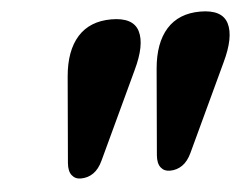

<svg xmlns="http://www.w3.org/2000/svg" viewBox="-37 -831 616 473"><g transform="rotate(-5 270.5 -594.0)"><path d="M145 -401.5Q131 -401.5 123 -411.8Q115 -422 116.5 -442L134.5 -655Q140 -718 170.2 -751.8Q200.5 -785.5 253.5 -785.5Q308 -785.5 318.5 -750.8Q329 -716 300 -655.5L199.5 -441Q190 -420.5 176.2 -411Q162.5 -401.5 145 -401.5ZM365 -401.5Q351 -401.5 343 -411.8Q335 -422 336.5 -442L354.5 -655Q360 -718 390.2 -751.8Q420.5 -785.5 473.5 -785.5Q528 -785.5 538.5 -750.8Q549 -716 520 -655.5L419.5 -441Q410 -420.5 396.2 -411Q382.5 -401.5 365 -401.5Z"/></g></svg>

Font: Fraunces ExtraBold
Style: Italic
Weight: 800
Italic angle: -16°
Version: Version 1.000;[b76b70a41]